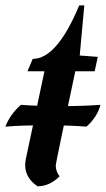

<svg xmlns="http://www.w3.org/2000/svg" viewBox="-20 -649 386 696"><path d="M116.2 26.4Q71.3 -3.9 71.3 -50.3Q71.3 -61 73.7 -72.8L141.1 -390.6H79.6L98.6 -435.5Q186.5 -435.5 267.1 -629.4H285.6L269 -447.8L334.5 -442.9L323.2 -390.6H252.9Q182.1 -57.6 182.1 -49.8Q182.1 -27.8 195.8 -9.8Q160.6 25.9 116.2 26.4ZM293.5 -189.9Q234.4 -194.8 145 -194.8Q55.7 -194.8 -0.5 -189.9Q16.6 -234.4 55.7 -269Q117.2 -264.2 198.7 -264.2Q280.8 -264.2 344.2 -269Q332.5 -224.6 293.5 -189.9Z"/></svg>

Font: Balgruf
Style: Italic
Weight: 500
Italic angle: -12°
Designer: Paul James Miller
Foundry: High-Logic / Made with FontCreator
Version: Version 1.201;March 28, 2021;FontCreator 13.0.0.2683 64-bit